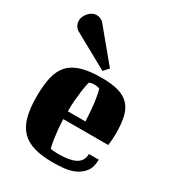

<svg xmlns="http://www.w3.org/2000/svg" viewBox="-173 -804 832 915"><g transform="rotate(30 243.0 -346.5)"><path d="M262 -456Q317 -456 353 -445.5Q389 -435 411 -412Q433 -389 442 -351.5Q451 -314 451 -259Q451 -242 450 -229.5Q449 -217 448 -209Q447 -199 446 -194H199Q200 -160 203 -132.5Q206 -105 209 -85Q213 -61 217 -43Q220 -41 226 -40Q231 -39 240.5 -38.5Q250 -38 265 -38Q290 -38 312.5 -41.5Q335 -45 352 -53Q369 -61 378.5 -75.5Q388 -90 388 -111H442Q442 -69 423.5 -45Q405 -21 377.5 -8.5Q350 4 318 7Q286 10 258 10Q197 10 154.5 -2.5Q112 -15 85.5 -42.5Q59 -70 47 -114.5Q35 -159 35 -223Q35 -287 45.5 -331.5Q56 -376 82 -403.5Q108 -431 151.5 -443.5Q195 -456 262 -456ZM217 -405Q212 -383 208 -357Q205 -334 202 -303.5Q199 -273 199 -237H296Q294 -279 291 -310.5Q288 -342 284 -363Q280 -388 275 -405Q272 -406 268 -408Q264 -409 258.5 -410Q253 -411 246 -411Q239 -411 234 -410Q229 -409 225 -408Q221 -406 217 -405ZM271 -514 246 -486 49 -595Q28 -613 28 -638Q28 -650 33.5 -661.5Q39 -673 47.5 -682.5Q56 -692 67 -697.5Q78 -703 89 -703Q109 -703 126 -689Z"/></g></svg>

Font: Bigshot One
Style: Regular
Weight: 400
Designer: Gesine Todt
Foundry: Gesine Todt
Version: Version 1.000